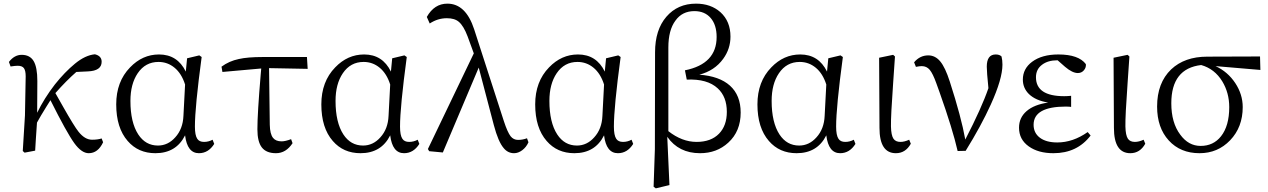

<svg xmlns="http://www.w3.org/2000/svg" viewBox="-20 -827 6961 1054"><path d="M467 14Q428 14 388 -41Q346 -99 257 -277Q250 -265 235 -242Q202 -189 183 -154Q181 -125 177 -66Q174 -22 173 0L115 11L105 2L117 -193L121 -408Q121 -439 111.5 -452.5Q102 -466 77 -466Q64 -466 38 -462L29 -487Q59 -526 99 -526Q144 -526 164.5 -492Q185 -458 185 -382Q185 -259 184 -208Q223 -288 281 -363Q335 -431 391.5 -477.5Q448 -524 501 -529Q538 -520 538 -488Q538 -438 462 -435L399 -432Q344 -384 284 -316Q300 -288 327 -240Q387 -134 411 -104Q446 -60 485 -60Q517 -60 538 -67L546 -46Q518 14 467 14Z M833 14Q739 14 681 -53Q618 -125 618 -254Q618 -379 694 -457Q762 -528 853 -528Q954 -528 1000 -434L1007 -507L1074 -523L1087 -514Q1050 -239 1050 -132Q1050 -84 1063 -65Q1074 -48 1100 -48Q1125 -48 1147 -60L1156 -37Q1124 14 1072 14Q1008 14 996 -84Q947 14 833 14ZM847 -28Q902 -28 942 -73Q984 -119 987 -191L996 -363Q977 -423 938.5 -455Q900 -487 850 -487Q778 -487 736 -425Q696 -366 696 -273Q696 -155 739 -89Q779 -28 847 -28Z M1495 14Q1442 14 1417.5 -17.5Q1393 -49 1393 -117Q1393 -204 1411 -416Q1413 -440 1414 -451L1201 -432L1196 -461Q1238 -492 1291 -503Q1339 -514 1423 -514H1665L1669 -449L1457 -453L1461 -142Q1462 -91 1479 -70Q1494 -51 1526 -51Q1546 -51 1578 -63L1586 -41Q1550 14 1495 14Z M1959 14Q1865 14 1807 -53Q1744 -125 1744 -254Q1744 -379 1820 -457Q1888 -528 1979 -528Q2080 -528 2126 -434L2133 -507L2200 -523L2213 -514Q2176 -239 2176 -132Q2176 -84 2189 -65Q2200 -48 2226 -48Q2251 -48 2273 -60L2282 -37Q2250 14 2198 14Q2134 14 2122 -84Q2073 14 1959 14ZM1973 -28Q2028 -28 2068 -73Q2110 -119 2113 -191L2122 -363Q2103 -423 2064.5 -455Q2026 -487 1976 -487Q1904 -487 1862 -425Q1822 -366 1822 -273Q1822 -155 1865 -89Q1905 -28 1973 -28Z M2802 14Q2768 14 2745 -14Q2715 -49 2691 -140L2608 -456L2411 10L2336 3L2329 -9L2581 -534L2547 -627Q2525 -685 2499 -707Q2476 -727 2433 -727Q2383 -727 2339 -698L2323 -734Q2364 -807 2436 -807Q2537 -807 2583 -666L2746 -162Q2766 -101 2783 -79Q2799 -59 2824 -59Q2849 -59 2873 -68L2881 -46Q2869 -19 2847 -2.5Q2825 14 2802 14Z M3133 14Q3039 14 2981 -53Q2918 -125 2918 -254Q2918 -379 2994 -457Q3062 -528 3153 -528Q3254 -528 3300 -434L3307 -507L3374 -523L3387 -514Q3350 -239 3350 -132Q3350 -84 3363 -65Q3374 -48 3400 -48Q3425 -48 3447 -60L3456 -37Q3424 14 3372 14Q3308 14 3296 -84Q3247 14 3133 14ZM3147 -28Q3202 -28 3242 -73Q3284 -119 3287 -191L3296 -363Q3277 -423 3238.5 -455Q3200 -487 3150 -487Q3078 -487 3036 -425Q2996 -366 2996 -273Q2996 -155 3039 -89Q3079 -28 3147 -28Z M3580 207 3568 198 3575 -8 3576 -540Q3576 -663 3638 -735Q3700 -807 3801 -807Q3882 -807 3935 -760Q3990 -710 3990 -626Q3990 -559 3950 -504Q3903 -439 3819 -417Q3929 -409 3987 -357Q4046 -304 4046 -209Q4046 -106 3978 -44Q3915 14 3823 14Q3706 14 3643 -76L3655 189ZM3804 -48Q3883 -48 3927 -93Q3970 -137 3970 -213Q3970 -296 3920 -342Q3863 -395 3750 -390L3740 -441Q3914 -476 3914 -624Q3914 -690 3881.5 -728Q3849 -766 3792 -766Q3725 -766 3688 -714Q3649 -662 3649 -566V-107Q3724 -48 3804 -48Z M4353 14Q4259 14 4201 -53Q4138 -125 4138 -254Q4138 -379 4214 -457Q4282 -528 4373 -528Q4474 -528 4520 -434L4527 -507L4594 -523L4607 -514Q4570 -239 4570 -132Q4570 -84 4583 -65Q4594 -48 4620 -48Q4645 -48 4667 -60L4676 -37Q4644 14 4592 14Q4528 14 4516 -84Q4467 14 4353 14ZM4367 -28Q4422 -28 4462 -73Q4504 -119 4507 -191L4516 -363Q4497 -423 4458.5 -455Q4420 -487 4370 -487Q4298 -487 4256 -425Q4216 -366 4216 -273Q4216 -155 4259 -89Q4299 -28 4367 -28Z M4898 14Q4808 14 4808 -125L4806 -510L4883 -526L4893 -517Q4889 -460 4883 -371Q4870 -191 4871 -133Q4872 -84 4885 -65Q4897 -48 4923 -48Q4945 -48 4971 -60L4980 -38Q4951 14 4898 14Z M5237 2Q5210 -117 5138 -320Q5126 -353 5120 -370Q5101 -423 5084 -443.5Q5067 -464 5040 -464Q5028 -464 5008 -460L4998 -485Q5030 -523 5076 -523Q5114 -523 5141.5 -490Q5169 -457 5194 -379Q5257 -184 5279 -61Q5369 -235 5406 -343Q5397 -432 5397 -461Q5397 -528 5446 -528Q5467 -528 5478 -517Q5483 -497 5483 -472Q5483 -394 5419 -253Q5366 -136 5281 1Z M5763 14Q5680 14 5628 -23Q5574 -61 5574 -126Q5574 -181 5615.5 -217Q5657 -253 5734 -264Q5665 -275 5628 -311Q5595 -344 5595 -390Q5595 -450 5646 -488Q5700 -528 5790 -528Q5901 -528 5941 -475Q5943 -456 5930 -441Q5917 -426 5897 -426Q5867 -426 5827 -460L5786 -496H5784Q5733 -496 5701 -472Q5667 -447 5667 -403Q5667 -299 5822 -299Q5838 -299 5860 -301V-240Q5857 -240 5853 -241Q5837 -242 5832 -242Q5654 -242 5654 -142Q5654 -97 5688.5 -71Q5723 -45 5784 -45Q5870 -45 5951 -102L5967 -83Q5893 14 5763 14Z M6185 14Q6095 14 6095 -125L6093 -510L6170 -526L6180 -517Q6176 -460 6170 -371Q6157 -191 6158 -133Q6159 -84 6172 -65Q6184 -48 6210 -48Q6232 -48 6258 -60L6267 -38Q6238 14 6185 14Z M6565 14Q6460 14 6396 -56Q6332 -126 6332 -242Q6332 -372 6409 -446Q6483 -516 6607 -516L6897 -517L6899 -443L6653 -464Q6720 -433 6761 -371Q6802 -309 6802 -239Q6802 -129 6733 -57Q6665 14 6565 14ZM6571 -26Q6641 -26 6683 -79Q6728 -136 6728 -239Q6728 -317 6690 -380Q6648 -449 6574 -470Q6410 -451 6410 -260Q6410 -153 6459 -88Q6504 -26 6571 -26Z"/></svg>

Font: Cactus Classical Serif
Style: Regular
Weight: 400
Designer: Henry Chan (via Glyphwiki)、田海東、宇文滿月
Foundry: Moonlit Owen
Version: Version 1.000